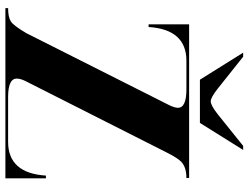

<svg xmlns="http://www.w3.org/2000/svg" viewBox="-122 -776 899 694"><g transform="rotate(90 327.0 -429.5)"><path d="M346.7 -742.2Q361.3 -742.2 393.6 -767.6L507.8 -859.4H522.5L424.8 -703.1H268.6L170.9 -859.4H185.5L300.8 -767.6Q333 -742.2 346.7 -742.2ZM493.2 -9.8Q606.4 -9.8 615.2 -146.5H625V0H9.8V-9.8Q42 -9.8 57.6 -19.5Q73.2 -29.3 100.6 -76.2L360.4 -591.8Q370.1 -611.3 370.1 -624Q370.1 -654.3 302.7 -654.3H200.2Q86.9 -654.3 78.1 -517.6H68.4V-664.1H624V-654.3Q584 -654.3 564.5 -634.8Q551.3 -621.6 534.2 -587.9L273.4 -72.3Q264.6 -54.7 264.6 -41Q264.6 -9.8 331.1 -9.8Z"/></g></svg>

Font: spinweradC
Style: Bold
Weight: 700
Width: 7
Version: Version 0.3